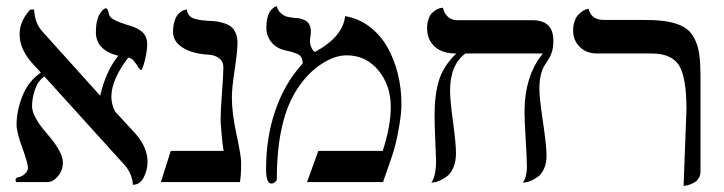

<svg xmlns="http://www.w3.org/2000/svg" viewBox="-20 -585 2325 617"><path d="M453.1 -441.9Q453.1 -427.7 449.2 -407.7Q445.3 -387.7 440.7 -373.8Q436 -359.9 434.1 -359.9Q429.7 -359.9 424.1 -369.4Q418.5 -378.9 410.4 -388.9Q402.3 -398.9 392.1 -399.9Q337.9 -329.1 337.9 -273.9Q337.9 -248.5 350.6 -225.6L416 -154.8Q454.1 -110.8 454.1 -64.9Q454.1 -38.1 441.7 -14.6Q429.2 8.8 407.2 8.8Q404.3 -27.8 380.9 -54.2L122.6 -339.4Q102.1 -325.2 92.5 -297.4Q83 -269.5 83 -244.1Q83 -227.5 93.3 -208.3Q103.5 -189 118.2 -170.9L147.5 -135.7Q161.6 -117.7 171.9 -98.1Q182.1 -78.6 182.1 -62Q182.1 -38.1 166.5 -19Q150.9 0 132.8 0H32.2Q29.8 -4.9 29.8 -5.9Q29.8 -13.2 37.1 -15.1Q49.3 -16.6 59.6 -25.9Q69.8 -35.2 69.8 -46.9Q69.8 -60.1 51.5 -110.6Q33.2 -161.1 33.2 -184.1Q33.2 -229 52.2 -276.9Q71.3 -324.7 111.3 -351.6L81.1 -384.8Q43 -428.7 43 -475.1Q43 -517.1 77.1 -554.2H89.8Q91.3 -511.7 115.2 -484.9L300.8 -278.8L302.2 -277.8Q319.3 -354.5 359.9 -405.8Q288.1 -423.8 288.1 -481.9Q288.1 -501 291.5 -516.1Q294.9 -531.2 299.8 -539.1Q304.7 -546.9 309.3 -551.8Q314 -556.6 317.4 -557.6L320.8 -559.1Q326.2 -555.2 327.6 -550Q329.1 -544.9 329.8 -540.5Q330.6 -536.1 334.5 -530.8Q338.4 -525.4 352.1 -518.8Q365.7 -512.2 389.2 -504.9Q401.9 -501.5 410.6 -498Q419.4 -494.6 430.4 -487.5Q441.4 -480.5 447.3 -469Q453.1 -457.5 453.1 -441.9Z M725.1 -272Q725.1 -222.2 740 -153.1Q754.9 -84 754.9 -63Q754.9 -19 751 0H497.1L528.8 -100.1H698.7Q693.4 -130.9 689.9 -181.2Q689 -188 689 -204.1Q689 -230.5 693.4 -287.8Q697.8 -345.2 697.8 -369.1Q697.8 -387.2 684.8 -397.5Q671.9 -407.7 650.9 -409.2Q598.1 -412.1 567.1 -431.9Q536.1 -451.7 536.1 -481.9Q536.1 -502 540.8 -516.8Q545.4 -531.7 551.8 -538.6Q558.1 -545.4 564.5 -549.3Q570.8 -553.2 575.7 -553.7L580.1 -554.2Q582 -542.5 588.6 -534.9Q595.2 -527.3 607.2 -524.2Q619.1 -521 627 -520Q634.8 -519 649.9 -518.1Q666 -517.6 677.5 -515.9Q689 -514.2 702.1 -509.8Q715.3 -505.4 723.6 -498.3Q731.9 -491.2 737.5 -478.5Q743.2 -465.8 743.2 -448.2Q743.2 -419.9 734.1 -360.6Q725.1 -301.3 725.1 -272Z M1088.9 -533.2Q1132.3 -525.9 1167.5 -499.3Q1202.6 -472.7 1224.6 -433.8Q1246.6 -395 1258.3 -348.4Q1270 -301.8 1270 -252Q1270 -221.7 1263.4 -182.9Q1256.8 -144 1251 -121.6Q1245.1 -99.1 1239.7 -83L1210.9 0H966.8L1002.9 -100.1H1210Q1235.8 -181.2 1235.8 -241.2Q1235.8 -311 1195.8 -359.1Q1155.8 -407.2 1093.8 -407.2Q1055.2 -407.2 1012 -378.7Q968.8 -350.1 937 -301.8Q869.6 -202.1 869.6 -8.8Q869.6 -4.9 864 0Q858.4 4.9 852.1 4.9Q835 4.9 835 -42Q835 -144 865.2 -231.4Q895.5 -318.8 952.6 -380.9Q952.6 -399.9 941.9 -408.2Q931.6 -415.5 897.9 -422.9Q868.2 -429.2 852.1 -449.5Q835.9 -469.7 835.9 -497.1Q835.9 -514.6 839.4 -528.1Q842.8 -541.5 847.7 -548.3Q852.5 -555.2 857.7 -559.1Q862.8 -563 866.2 -564L869.6 -564.9Q873 -550.8 883.1 -542.2Q893.1 -533.7 901.9 -531.5Q910.6 -529.3 923.8 -527.8Q939 -526.4 939.5 -526.4Q945.3 -525.4 953.6 -522.5Q961.9 -519.5 966.8 -515.4Q971.7 -511.2 975.3 -503.4Q979 -495.6 979 -484.9Q979 -475.6 977.5 -467.3Q976.1 -459 976.1 -453.1Q976.1 -442.9 980.5 -432.6Q984.9 -422.4 991.7 -418Q1082.5 -466.8 1088.9 -533.2Z M1713.4 -298.8Q1713.4 -270 1724.9 -192.9Q1736.3 -115.7 1736.3 -85Q1736.3 -61 1728.5 -43.5Q1720.7 -25.9 1709.5 -17.6Q1698.2 -9.3 1687 -4.4Q1675.8 0.5 1668 1L1660.2 2Q1673.3 -17.6 1673.3 -48.8Q1673.3 -69.8 1669.4 -136Q1665.5 -202.1 1665.5 -223.1Q1665.5 -341.8 1724.6 -413.1H1475.6Q1426.3 -376.5 1426.3 -293.9Q1426.3 -262.7 1435.8 -193.4Q1445.3 -124 1445.3 -92.8Q1445.3 -66.9 1437.3 -47.6Q1429.2 -28.3 1417.5 -19.3Q1405.8 -10.3 1394 -4.9Q1382.3 0.5 1374 1L1366.2 2Q1381.3 -20.5 1381.3 -67.9Q1381.3 -79.1 1378.9 -130.6Q1376.5 -182.1 1376.5 -214.8Q1376.5 -281.7 1390.9 -327.6Q1405.3 -373.5 1446.3 -413.1Q1400.9 -413.1 1376.7 -435.5Q1352.5 -458 1352.5 -494.1Q1352.5 -512.2 1357.7 -525.6Q1362.8 -539.1 1370.4 -545.4Q1377.9 -551.8 1385.7 -555.7Q1393.1 -559.1 1398.4 -559.6L1403.3 -560.1Q1407.2 -542 1419.4 -531Q1431.6 -520 1451.2 -520H1691.4Q1758.3 -520 1758.3 -454.1Q1758.3 -433.1 1753.7 -418.5Q1749 -403.8 1742.2 -394L1729.5 -374Q1722.7 -363.3 1718 -344.5Q1713.4 -325.7 1713.4 -298.8Z M2176.8 12.2 2186 -233.9Q2186 -335.4 2162.4 -374.3Q2138.7 -413.1 2073.7 -413.1H1898.9Q1864.3 -413.1 1843 -434.3Q1821.8 -455.6 1821.8 -486.8Q1821.8 -504.4 1826.9 -518.1Q1832 -531.7 1839.4 -538.8Q1846.7 -545.9 1853.8 -550.3Q1860.8 -554.7 1866.2 -555.7L1871.1 -557.1Q1880.4 -521 1919.9 -521H2045.9Q2083.5 -521 2110.4 -517.8Q2137.2 -514.6 2158.7 -506.8Q2180.2 -499 2193.4 -486.3Q2206.5 -473.6 2215.3 -453.4Q2224.1 -433.1 2227.5 -407Q2231 -380.9 2231 -344.2V-33.2Q2231 -21.5 2225.3 -12.5Q2219.7 -3.4 2211.9 1Q2204.1 5.4 2196 8.3Q2188 11.2 2182.6 11.7Z"/></svg>

Font: Linux Libertine G
Style: Regular
Weight: 400
Designer: Philipp H. Poll
Foundry: Philipp H. Poll
Version: Version 4.7.5